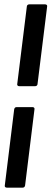

<svg xmlns="http://www.w3.org/2000/svg" viewBox="-20 -780 236 880"><path d="M59 -395 103 -750Q103 -754 106 -757Q109 -760 114 -760H187Q192 -760 194.5 -757Q197 -754 196 -750L152 -395Q152 -391 149 -388Q146 -385 141 -385H68Q63 -385 60.5 -388Q58 -391 59 -395ZM2 70 45 -279Q47 -289 56 -289H130Q134 -289 136.5 -286Q139 -283 138 -279L95 70Q93 80 84 80H11Q6 80 3.5 77Q1 74 2 70Z"/></svg>

Font: Barlow Condensed Medium
Style: Italic
Weight: 500
Width: 3
Italic angle: -7°
Designer: Jeremy Tribby
Foundry: Tribby Type
Version: Version 1.408